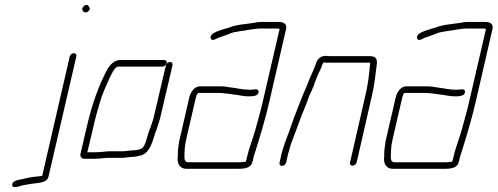

<svg xmlns="http://www.w3.org/2000/svg" viewBox="-20 -673 2040 787"><path d="M266 -442 153 48 136 50C113 52 92 56 73 61C58 64 29 67 30 85C30 97 44 94 55 92C75 85 90 84 112 80C137 76 173 78 179 50L293 -442C295 -449 290 -455 283 -455C276 -455 268 -449 266 -442ZM319 -629C324 -623 331 -618 341 -626C352 -635 348 -642 343 -648C334 -662 310 -642 319 -629Z M652 -427H472C450 -427 431 -408 420 -389C384 -322 356 -242 336 -154L310 -43C307 -32 314 -23 324 -22H369C376 -22 386 -23 395 -24L419 -26H476C481 -26 487 -26 494 -27L511 -29C517 -30 522 -30 526 -30C535 -30 553 -35 561 -37C592 -47 604 -88 615 -124L623 -146C629 -164 630 -167 636 -187L687 -405C689 -413 685 -419 677 -419C669 -419 662 -413 660 -405L609 -188C604 -169 602 -166 596 -149L588 -127C582 -109 577 -81 565 -68C559 -61 541 -57 531 -57C526 -57 521 -57 515 -56L496 -54C491 -53 487 -53 482 -53H424C410 -52 390 -49 375 -49H338L363 -154C370 -186 380 -222 389 -252C399 -288 415 -321 428 -351C435 -364 449 -400 465 -400H645C653 -400 661 -406 663 -414C665 -422 660 -427 652 -427Z M756 -274 716 -101C714 -94 713 -88 713 -82L710 -62C708 -50 710 -33 708 -22C708 0 718 19 745 19H955C979 19 1008 17 1014 -8C1017 -15 1018 -22 1019 -27C1020 -32 1022 -39 1025 -47C1045 -110 1067 -183 1083 -252L1153 -556C1157 -573 1143 -583 1125 -583H1055C1048 -583 1041 -583 1035 -582C996 -574 953 -574 919 -560C898 -553 835 -540 844 -516C850 -499 871 -519 883 -521C896 -526 912 -530 924 -536C935 -541 951 -543 963 -545C990 -548 1020 -556 1048 -556H1118C1121 -556 1124 -555 1126 -554L1056 -252C1048 -217 1036 -176 1027 -142C1015 -99 1001 -68 992 -27C991 -22 990 -17 987 -10C982 -9 978 -9 975 -9C971 -8 966 -8 961 -8H751C739 -8 736 -18 736 -28C736 -50 737 -75 743 -101L783 -274C785 -281 787 -288 792 -292H877C883 -292 889 -292 894 -291L914 -289C921 -288 927 -287 935 -286C957 -284 976 -278 999 -278C1016 -278 1039 -279 1040 -296C1041 -313 1021 -305 1005 -305C976 -305 950 -312 923 -315L904 -318C897 -319 891 -319 884 -319H798C778 -319 761 -296 756 -274Z M1153 -7 1159 -34C1160 -39 1162 -48 1166 -59C1174 -93 1189 -123 1200 -156C1215 -199 1233 -238 1248 -281C1256 -298 1261 -308 1267 -324C1270 -337 1277 -350 1281 -361C1286 -375 1297 -392 1301 -408L1306 -417H1307C1314 -416 1321 -416 1329 -416H1497C1497 -412 1497 -408 1496 -403C1493 -368 1489 -332 1480 -292L1415 -8C1413 0 1417 6 1425 6C1433 6 1440 0 1442 -8L1507 -292C1516 -332 1519 -370 1524 -406C1528 -433 1521 -443 1492 -443H1335C1328 -443 1322 -443 1315 -444C1296 -445 1280 -431 1275 -412C1272 -402 1265 -388 1262 -380C1255 -363 1246 -345 1240 -327C1234 -311 1229 -302 1222 -285C1205 -241 1189 -203 1174 -159C1161 -119 1142 -79 1132 -34L1126 -7C1124 1 1128 7 1136 7C1144 7 1151 1 1153 -7Z M1602 -274 1562 -101C1560 -94 1559 -88 1559 -82L1556 -62C1554 -50 1556 -33 1554 -22C1554 0 1564 19 1591 19H1801C1825 19 1854 17 1860 -8C1863 -15 1864 -22 1865 -27C1866 -32 1868 -39 1871 -47C1891 -110 1913 -183 1929 -252L1999 -556C2003 -573 1989 -583 1971 -583H1901C1894 -583 1887 -583 1881 -582C1842 -574 1799 -574 1765 -560C1744 -553 1681 -540 1690 -516C1696 -499 1717 -519 1729 -521C1742 -526 1758 -530 1770 -536C1781 -541 1797 -543 1809 -545C1836 -548 1866 -556 1894 -556H1964C1967 -556 1970 -555 1972 -554L1902 -252C1894 -217 1882 -176 1873 -142C1861 -99 1847 -68 1838 -27C1837 -22 1836 -17 1833 -10C1828 -9 1824 -9 1821 -9C1817 -8 1812 -8 1807 -8H1597C1585 -8 1582 -18 1582 -28C1582 -50 1583 -75 1589 -101L1629 -274C1631 -281 1633 -288 1638 -292H1723C1729 -292 1735 -292 1740 -291L1760 -289C1767 -288 1773 -287 1781 -286C1803 -284 1822 -278 1845 -278C1862 -278 1885 -279 1886 -296C1887 -313 1867 -305 1851 -305C1822 -305 1796 -312 1769 -315L1750 -318C1743 -319 1737 -319 1730 -319H1644C1624 -319 1607 -296 1602 -274Z"/></svg>

Font: Electronic
Style: LtIt
Weight: 300
Version: Version 1.011